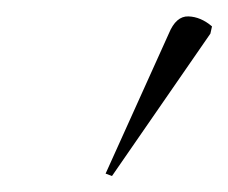

<svg xmlns="http://www.w3.org/2000/svg" viewBox="-20 -825 285 240"><path d="M120 -605 112 -608 191 -783Q200 -805 215.5 -804.5Q231 -804 245 -792L243 -783Z"/></svg>

Font: Noto Serif Display ExtraLight
Style: Italic
Weight: 200
Italic angle: -12°
Designer: Monotype Design Team
Foundry: Monotype Imaging Inc.
Version: Version 2.009